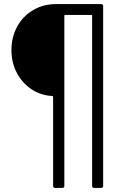

<svg xmlns="http://www.w3.org/2000/svg" viewBox="-20 -720 617 940"><path d="M475 -700Q485 -700 485 -690V190Q485 200 475 200H441Q431 200 431 190V-643Q431 -647 427 -647H299Q295 -647 295 -643V190Q295 200 285 200H250Q240 200 240 190V-246Q240 -250 236 -250Q179 -253 133.5 -283.5Q88 -314 62 -364Q36 -414 36 -475Q36 -538 64 -589.5Q92 -641 142 -670.5Q192 -700 254 -700Z"/></svg>

Font: Barlow
Style: Regular
Weight: 400
Designer: Jeremy Tribby
Foundry: Tribby Type
Version: Version 1.408;December 10, 2018;FontCreator 11.5.0.2430 64-b